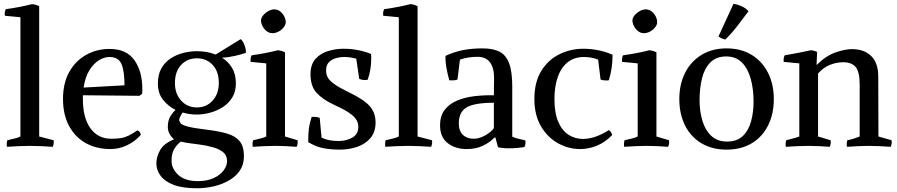

<svg xmlns="http://www.w3.org/2000/svg" viewBox="-20 -778 4786 1024"><path d="M189 -50 266 -30Q269 -11 261 5Q234 3 200.5 1.5Q167 0 139 0Q111 0 78 1.5Q45 3 17 5Q14 -14 19 -30Q38 -35 56.5 -39Q75 -43 89 -50V-686L6 -694Q3 -714 11 -729Q47 -734 83.5 -741Q120 -748 151 -756Q161 -755 170 -752.5Q179 -750 189 -745Z M422 -250Q422 -149 462.5 -93.5Q503 -38 573 -38Q604 -38 625 -41.5Q646 -45 666.5 -55Q687 -65 713 -83Q729 -76 731 -59Q700 -23 657 -3Q614 17 570 17Q494 17 437 -15Q380 -47 348 -107Q316 -167 316 -250Q316 -335 349.5 -394.5Q383 -454 439.5 -485.5Q496 -517 565 -517Q654 -517 696.5 -457.5Q739 -398 739 -304Q739 -297 739 -291Q739 -285 738 -278L724 -267L422 -270ZM564 -474Q535 -474 506.5 -456Q478 -438 456 -402Q434 -366 426 -311L644 -323Q644 -400 627.5 -437Q611 -474 564 -474Z M1030 -167Q1012 -167 993 -169.5Q974 -172 954 -178Q944 -163 940 -154Q936 -145 936 -139Q936 -130 943 -121Q950 -112 980 -103.5Q1010 -95 1078 -87Q1145 -79 1190 -66Q1235 -53 1258 -25Q1281 3 1281 55Q1281 100 1259 132Q1237 164 1200 185Q1163 206 1119 216Q1075 226 1030 226Q954 226 906.5 208Q859 190 836.5 159.5Q814 129 814 94Q814 58 834 22.5Q854 -13 908 -35Q875 -64 875 -101Q875 -134 887.5 -155.5Q900 -177 916 -192Q876 -212 849 -246.5Q822 -281 822 -333Q822 -381 841 -414Q860 -447 891 -467Q922 -487 958.5 -496Q995 -505 1030 -505Q1054 -505 1080 -501Q1106 -497 1130 -487L1263 -569Q1271 -565 1278 -551Q1285 -537 1289 -521.5Q1293 -506 1291 -496Q1264 -487 1231 -479.5Q1198 -472 1164 -470Q1196 -451 1217 -417Q1238 -383 1238 -333Q1238 -289 1218.5 -257.5Q1199 -226 1167 -206Q1135 -186 1099 -176.5Q1063 -167 1030 -167ZM1030 -205Q1081 -205 1114 -241.5Q1147 -278 1147 -335Q1147 -397 1114 -432Q1081 -467 1030 -467Q979 -467 946 -432Q913 -397 913 -335Q913 -278 946 -241.5Q979 -205 1030 -205ZM1045 -7Q1027 -10 999.5 -13Q972 -16 944 -23Q920 -3 907.5 19.5Q895 42 895 80Q895 122 931 155Q967 188 1035 188Q1084 188 1119 172Q1154 156 1172.5 131Q1191 106 1191 81Q1191 51 1170.5 34Q1150 17 1116.5 7.5Q1083 -2 1045 -7Z M1500 -50 1567 -30Q1570 -11 1562 5Q1535 3 1506.5 1.5Q1478 0 1450 0Q1422 0 1389 1.5Q1356 3 1328 5Q1325 -14 1330 -30Q1349 -35 1367.5 -39Q1386 -43 1400 -50V-440L1317 -448Q1314 -468 1322 -483Q1358 -488 1394.5 -495Q1431 -502 1462 -510Q1472 -509 1481 -506.5Q1490 -504 1500 -499ZM1433 -601Q1416 -601 1402 -612Q1388 -623 1380 -639Q1372 -655 1372 -669Q1372 -682 1383 -695.5Q1394 -709 1410.5 -718.5Q1427 -728 1443 -728Q1461 -728 1475 -716.5Q1489 -705 1496.5 -689.5Q1504 -674 1504 -660Q1504 -647 1493.5 -633Q1483 -619 1466.5 -610Q1450 -601 1433 -601Z M1695 -44Q1716 -34 1737.5 -30Q1759 -26 1786 -26Q1827 -26 1859 -44Q1891 -62 1891 -102Q1891 -123 1879.5 -141Q1868 -159 1839.5 -178Q1811 -197 1758 -221Q1700 -248 1668 -283.5Q1636 -319 1636 -382Q1636 -433 1661.5 -462.5Q1687 -492 1727.5 -505Q1768 -518 1813 -518Q1852 -518 1890.5 -510.5Q1929 -503 1959 -490Q1959 -485 1959.5 -479Q1960 -473 1960 -468Q1960 -407 1941 -353Q1937 -352 1933.5 -351.5Q1930 -351 1926 -351Q1911 -351 1896 -357L1880 -465Q1867 -469 1850 -471.5Q1833 -474 1816 -474Q1793 -474 1770.5 -467.5Q1748 -461 1733.5 -445.5Q1719 -430 1719 -402Q1719 -383 1727.5 -366Q1736 -349 1761.5 -330.5Q1787 -312 1838 -287Q1918 -249 1950.5 -213.5Q1983 -178 1983 -125Q1983 -74 1956 -42Q1929 -10 1885.5 5Q1842 20 1793 20Q1746 20 1705.5 12.5Q1665 5 1624 -20V-37Q1624 -64 1627.5 -92.5Q1631 -121 1642 -154Q1648 -155 1652 -155Q1670 -155 1685 -150Z M2207 -50 2284 -30Q2287 -11 2279 5Q2252 3 2218.5 1.5Q2185 0 2157 0Q2129 0 2096 1.5Q2063 3 2035 5Q2032 -14 2037 -30Q2056 -35 2074.5 -39Q2093 -43 2107 -50V-686L2024 -694Q2021 -714 2029 -729Q2065 -734 2101.5 -741Q2138 -748 2169 -756Q2179 -755 2188 -752.5Q2197 -750 2207 -745Z M2469 17Q2409 17 2368 -14.5Q2327 -46 2327 -110Q2327 -160 2351.5 -192Q2376 -224 2417.5 -241.5Q2459 -259 2510 -265Q2561 -271 2614 -270L2615 -358Q2616 -414 2594 -444.5Q2572 -475 2527 -475Q2502 -475 2479 -471.5Q2456 -468 2433 -460L2420 -354Q2412 -350 2398 -349.5Q2384 -349 2376 -350Q2367 -383 2361 -416Q2355 -449 2356 -480Q2403 -502 2450.5 -511Q2498 -520 2554 -520Q2610 -520 2644.5 -502Q2679 -484 2695.5 -440Q2712 -396 2712 -317V-49Q2729 -41 2747 -37.5Q2765 -34 2782 -29Q2785 -10 2777 6Q2761 9 2738.5 11Q2716 13 2693 13Q2660 13 2636 7L2622 -45H2618Q2593 -19 2556 -1Q2519 17 2469 17ZM2507 -38Q2535 -38 2567 -55.5Q2599 -73 2614 -95V-230Q2511 -230 2469 -205.5Q2427 -181 2427 -120Q2427 -79 2449 -58.5Q2471 -38 2507 -38Z M3170 -460Q3155 -467 3133.5 -470.5Q3112 -474 3095 -474Q3042 -474 3007 -445.5Q2972 -417 2954.5 -366.5Q2937 -316 2937 -250Q2937 -175 2957.5 -128Q2978 -81 3012.5 -59Q3047 -37 3089 -37Q3122 -37 3157.5 -49.5Q3193 -62 3227 -84Q3235 -79 3239 -72.5Q3243 -66 3245 -58Q3208 -19 3163.5 -1Q3119 17 3074 17Q3012 17 2956 -14Q2900 -45 2865 -105Q2830 -165 2830 -250Q2830 -338 2865.5 -397.5Q2901 -457 2961 -487.5Q3021 -518 3092 -518Q3130 -518 3169 -510.5Q3208 -503 3247 -486Q3247 -412 3227 -350Q3223 -349 3219 -349Q3215 -349 3211 -349Q3204 -349 3197 -350Q3190 -351 3183 -354Z M3481 -50 3548 -30Q3551 -11 3543 5Q3516 3 3487.5 1.5Q3459 0 3431 0Q3403 0 3370 1.5Q3337 3 3309 5Q3306 -14 3311 -30Q3330 -35 3348.5 -39Q3367 -43 3381 -50V-440L3298 -448Q3295 -468 3303 -483Q3339 -488 3375.5 -495Q3412 -502 3443 -510Q3453 -509 3462 -506.5Q3471 -504 3481 -499ZM3414 -601Q3397 -601 3383 -612Q3369 -623 3361 -639Q3353 -655 3353 -669Q3353 -682 3364 -695.5Q3375 -709 3391.5 -718.5Q3408 -728 3424 -728Q3442 -728 3456 -716.5Q3470 -705 3477.5 -689.5Q3485 -674 3485 -660Q3485 -647 3474.5 -633Q3464 -619 3447.5 -610Q3431 -601 3414 -601Z M3603 -250Q3603 -328 3633.5 -389Q3664 -450 3721 -485Q3778 -520 3855 -520Q3933 -520 3989.5 -485Q4046 -450 4076.5 -389Q4107 -328 4107 -250Q4107 -170 4076.5 -109Q4046 -48 3989.5 -14Q3933 20 3855 20Q3778 20 3721 -14Q3664 -48 3633.5 -109Q3603 -170 3603 -250ZM3999 -236Q3999 -303 3984 -357.5Q3969 -412 3937 -444.5Q3905 -477 3853 -477Q3800 -477 3768.5 -445Q3737 -413 3724 -360Q3711 -307 3711 -243Q3711 -185 3726 -134.5Q3741 -84 3773.5 -53.5Q3806 -23 3857 -23Q3911 -23 3942 -53Q3973 -83 3986 -132Q3999 -181 3999 -236ZM3892 -758Q3915 -754 3936 -744.5Q3957 -735 3972 -718Q3941 -676 3911 -637.5Q3881 -599 3848 -567Q3839 -569 3829.5 -573Q3820 -577 3812 -584Z M4335 -433 4336 -432Q4384 -480 4435 -498Q4486 -516 4524 -516Q4589 -516 4626.5 -479Q4664 -442 4664 -371L4665 -50L4735 -30Q4738 -11 4730 5Q4703 3 4673 1.5Q4643 0 4615 0Q4587 0 4556 1.5Q4525 3 4497 5Q4494 -14 4499 -30Q4519 -34 4534.5 -39Q4550 -44 4565 -50V-326Q4565 -394 4544 -420Q4523 -446 4477 -446Q4440 -446 4405 -431.5Q4370 -417 4343 -386V-50L4410 -30Q4413 -11 4405 5Q4378 3 4349.5 1.5Q4321 0 4293 0Q4265 0 4232 1.5Q4199 3 4171 5Q4168 -14 4173 -30Q4191 -35 4209 -39.5Q4227 -44 4243 -50V-440L4160 -448Q4157 -468 4165 -483Q4202 -489 4237 -496Q4272 -503 4304 -510Q4321 -509 4338 -501Z"/></svg>

Font: Alike
Style: Regular
Weight: 400
Designer: Sveta Sebyakina
Foundry: Cyreal (www.cyreal.org)
Version: Version 1.301; ttfautohint (v1.8.4.7-5d5b)